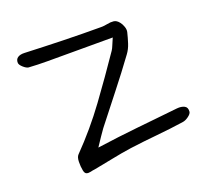

<svg xmlns="http://www.w3.org/2000/svg" viewBox="-112 -772 978 908"><g transform="rotate(-20 377.0 -318.5)"><path d="M220 -6Q210 -5 198 -2Q186 1 177 -2Q168 -5 165 -21Q161 -41 161.5 -65Q162 -89 172 -99Q263 -192 339 -296Q415 -400 487 -506Q493 -515 498 -528Q503 -541 513 -563H278Q231 -563 184 -563Q137 -563 90 -566Q79 -568 65 -580.5Q51 -593 50 -603Q49 -621 61.5 -629.5Q74 -638 96 -637Q191 -633 286.5 -630.5Q382 -628 478 -628Q494 -628 510.5 -631.5Q527 -635 542.5 -633.5Q558 -632 571 -615Q579 -605 584 -590Q589 -575 586 -563Q580 -538 571.5 -511.5Q563 -485 548 -465Q494 -391 437 -319Q380 -247 324 -175Q312 -159 300 -140.5Q288 -122 271 -97Q328 -105 377 -111Q426 -117 474 -122Q527 -128 579.5 -133Q632 -138 684 -144Q706 -146 721 -138.5Q736 -131 734 -109Q733 -99 717.5 -87.5Q702 -76 688 -74Q620 -64 551.5 -57.5Q483 -51 415 -42Q366 -35 317.5 -25Q269 -15 220 -6Z"/></g></svg>

Font: Mynerve
Style: Regular
Weight: 400
Designer: Carolina Short
Foundry: Carolina Short
Version: Version 1.000; ttfautohint (v1.8.4.7-5d5b)